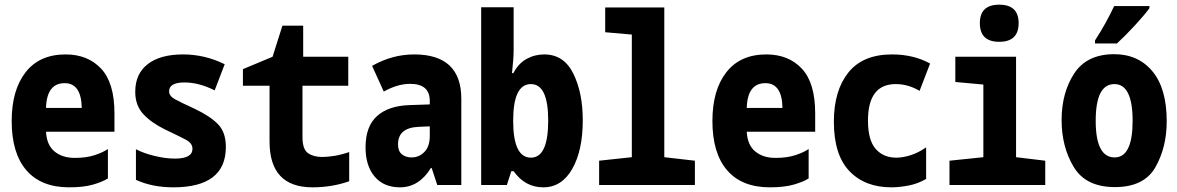

<svg xmlns="http://www.w3.org/2000/svg" viewBox="-20 -792 5040 822"><path d="M442 -28V-154Q420 -139 384.5 -127.5Q349 -116 300 -116Q247 -116 213.5 -143.5Q180 -171 177 -228H470V-307Q470 -437 413 -498Q356 -559 261 -559Q149 -559 89.5 -482.5Q30 -406 30 -274Q30 -136 93 -63Q156 10 276 10Q337 10 377.5 -1.5Q418 -13 442 -28ZM257 -436Q328 -436 330 -330H177Q180 -436 257 -436Z M947 -163Q947 -225 914 -259.5Q881 -294 814 -326Q753 -354 728.5 -367.5Q704 -381 704 -401Q704 -439 770 -439Q832 -439 899 -405L942 -517Q857 -559 764 -559Q666 -559 612.5 -517.5Q559 -476 559 -399Q559 -341 593 -304Q627 -267 686 -238Q747 -209 775.5 -194Q804 -179 804 -155Q804 -113 729 -113Q690 -113 643.5 -124Q597 -135 562 -153V-22Q632 10 722 10Q947 10 947 -163Z M1475 -16V-141Q1440 -129 1410.5 -124.5Q1381 -120 1359 -120Q1322 -120 1298.5 -136.5Q1275 -153 1275 -205V-425H1471V-549H1278V-682H1189L1147 -549L1020 -496V-425H1134V-186Q1134 10 1318 10Q1401 10 1475 -16Z M1684 -174Q1684 -245 1772 -249L1820 -251V-210Q1820 -165 1797 -141.5Q1774 -118 1742 -118Q1717 -118 1700.5 -131.5Q1684 -145 1684 -174ZM1825 -73H1828L1852 0H1955V-369Q1955 -559 1753 -559Q1659 -559 1573 -510L1623 -400Q1682 -433 1736 -433Q1820 -433 1820 -360V-345L1732 -342Q1643 -339 1594 -295Q1545 -251 1545 -161Q1545 -82 1584 -36Q1623 10 1692 10Q1774 10 1825 -73Z M2475 -277Q2475 -395 2434.5 -477Q2394 -559 2310 -559Q2269 -559 2234 -539.5Q2199 -520 2178 -479H2172Q2175 -510 2177 -532.5Q2179 -555 2179 -578V-761H2040V0H2150L2169 -59H2179Q2228 10 2306 10Q2385 10 2430 -69Q2475 -148 2475 -277ZM2177 -275Q2177 -432 2253 -432Q2327 -432 2327 -276Q2327 -117 2253 -117Q2177 -117 2177 -275Z M2955 0V-104L2824 -119V-760H2571V-654L2685 -644V-119L2545 -104V0Z M3442 -28V-154Q3420 -139 3384.5 -127.5Q3349 -116 3300 -116Q3247 -116 3213.5 -143.5Q3180 -171 3177 -228H3470V-307Q3470 -437 3413 -498Q3356 -559 3261 -559Q3149 -559 3089.5 -482.5Q3030 -406 3030 -274Q3030 -136 3093 -63Q3156 10 3276 10Q3337 10 3377.5 -1.5Q3418 -13 3442 -28ZM3257 -436Q3328 -436 3330 -330H3177Q3180 -436 3257 -436Z M3945 -26V-161Q3910 -137 3877 -127Q3844 -117 3817 -117Q3762 -117 3729 -154.5Q3696 -192 3696 -276Q3696 -432 3815 -432Q3868 -432 3917 -403L3962 -520Q3891 -559 3799 -559Q3674 -559 3612 -481.5Q3550 -404 3550 -271Q3550 -129 3616.5 -59.5Q3683 10 3796 10Q3829 10 3869 2.5Q3909 -5 3945 -26Z M4341 -693Q4341 -772 4258 -772Q4175 -772 4175 -693Q4175 -613 4258 -613Q4341 -613 4341 -693ZM4455 0V-104L4330 -119V-549H4070V-441L4190 -430V-119L4045 -104V0Z M4762 -606Q4797 -638 4838.5 -683Q4880 -728 4901 -757V-766H4750Q4734 -732 4714 -695.5Q4694 -659 4668 -619V-606ZM4975 -273Q4975 -413 4914 -486.5Q4853 -560 4750 -560Q4633 -560 4579 -477.5Q4525 -395 4525 -278Q4525 -163 4577 -77Q4629 9 4753 9Q4878 9 4926.5 -76Q4975 -161 4975 -273ZM4671 -275Q4671 -432 4751 -432Q4829 -432 4829 -275Q4829 -118 4752 -118Q4671 -118 4671 -275Z"/></svg>

Font: Noto Sans Mono UI Condensed ExtraBold
Style: Regular
Weight: 800
Width: 3
Designer: Monotype Design team
Foundry: Monotype Imaging Inc.
Version: 1.000